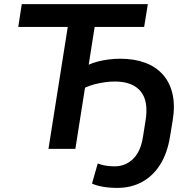

<svg xmlns="http://www.w3.org/2000/svg" viewBox="-20 -725 933 935"><path d="M551 190Q513 190 481.5 184.5Q450 179 428 169L456 71Q473 78 493.5 81.5Q514 85 538 85Q591 85 628 49Q665 13 676 -57L688 -133Q705 -231 665.5 -279.5Q626 -328 540 -328Q516 -328 490.5 -324.5Q465 -321 440 -314.5Q415 -308 394 -298L347 0H216L310 -594H69L86 -705H700L682 -594H441L412 -410Q432 -419 457 -425.5Q482 -432 510 -435.5Q538 -439 566 -439Q634 -439 686.5 -419.5Q739 -400 773 -362Q807 -324 820 -268Q833 -212 821 -139L808 -60Q795 21 760 76.5Q725 132 672 161Q619 190 551 190Z"/></svg>

Font: Nunito Sans 10pt
Style: Bold Italic
Weight: 700
Italic angle: -9°
Designer: Vernon Adams
Foundry: Vernon Adams
Version: Version 3.101;gftools[0.9.27]